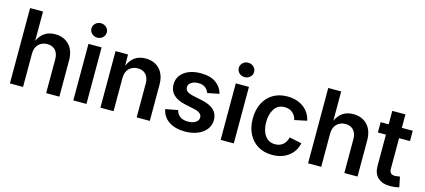

<svg xmlns="http://www.w3.org/2000/svg" viewBox="-59 -1271 3963 1791"><g transform="rotate(15 1922.5 -375.5)"><path d="M194.3 -319.8V0H67.4V-727.5H192.4V-444.8Q242.2 -552.7 357.9 -552.7Q442.4 -552.7 493.7 -499Q544.9 -445.3 544.9 -347.2V0H417.5V-327.6Q417.5 -382.3 389.2 -413.6Q360.8 -444.8 311 -444.8Q260.3 -444.8 227.3 -412.1Q194.3 -379.4 194.3 -319.8Z M679.7 0V-545.9H806.6V0ZM743.2 -623Q712.9 -623 691.2 -643.3Q669.4 -663.6 669.4 -692.9Q669.4 -721.7 691.2 -741.9Q712.9 -762.2 743.2 -762.2Q773.9 -762.2 795.7 -741.9Q817.4 -721.7 817.4 -692.9Q817.4 -663.6 795.7 -643.3Q773.9 -623 743.2 -623Z M1068.4 -319.8V0H941.4V-545.9H1061.5L1063 -437Q1111.8 -552.7 1231.9 -552.7Q1316.4 -552.7 1367.4 -499Q1418.5 -445.3 1418.5 -347.2V0H1291.5V-327.6Q1291.5 -382.3 1263.2 -413.6Q1234.9 -444.8 1185.1 -444.8Q1134.3 -444.8 1101.3 -412.1Q1068.4 -379.4 1068.4 -319.8Z M1759.8 11.2Q1665.5 11.2 1604.2 -29.1Q1543 -69.3 1528.8 -143.6L1647.5 -166Q1668.9 -85.9 1762.2 -85.9Q1809.1 -85.9 1836.7 -104.7Q1864.3 -123.5 1864.3 -151.4Q1864.3 -197.8 1790.5 -213.9L1697.3 -233.9Q1543.9 -267.1 1543.9 -386.7Q1543.9 -437.5 1571.8 -474.6Q1599.6 -511.7 1649.2 -532.2Q1698.7 -552.7 1764.2 -552.7Q1856.9 -552.7 1910.9 -514.2Q1964.8 -475.6 1981.4 -412.1L1868.2 -389.6Q1858.4 -418 1834 -438Q1809.6 -458 1765.6 -458Q1725.6 -458 1698.2 -440.2Q1670.9 -422.4 1670.9 -394.5Q1670.9 -370.6 1688.7 -355.2Q1706.5 -339.8 1748.5 -330.6L1841.3 -311Q1994.1 -278.3 1994.1 -163.6Q1994.1 -111.8 1964.4 -72.5Q1934.6 -33.2 1881.6 -11Q1828.6 11.2 1759.8 11.2Z M2102.5 0V-545.9H2229.5V0ZM2166 -623Q2135.7 -623 2114 -643.3Q2092.3 -663.6 2092.3 -692.9Q2092.3 -721.7 2114 -741.9Q2135.7 -762.2 2166 -762.2Q2196.8 -762.2 2218.5 -741.9Q2240.2 -721.7 2240.2 -692.9Q2240.2 -663.6 2218.5 -643.3Q2196.8 -623 2166 -623Z M2601.1 11.2Q2521.5 11.2 2462.9 -24.2Q2404.3 -59.6 2372.3 -122.8Q2340.3 -186 2340.3 -270Q2340.3 -355 2372.3 -418.7Q2404.3 -482.4 2462.9 -517.6Q2521.5 -552.7 2601.1 -552.7Q2692.4 -552.7 2755.6 -507.1Q2818.8 -461.4 2836.4 -381.3L2717.8 -356.4Q2707.5 -398.9 2677.7 -424.3Q2647.9 -449.7 2602.1 -449.7Q2535.6 -449.7 2502.7 -398.4Q2469.7 -347.2 2469.7 -270.5Q2469.7 -220.2 2484.4 -179.7Q2499 -139.2 2528.3 -115.5Q2557.6 -91.8 2602.1 -91.8Q2648.9 -91.8 2679 -118.4Q2709 -145 2719.2 -189L2837.9 -164.1Q2820.3 -82.5 2756.8 -35.6Q2693.4 11.2 2601.1 11.2Z M3073.7 -319.8V0H2946.8V-727.5H3071.8V-444.8Q3121.6 -552.7 3237.3 -552.7Q3321.8 -552.7 3373 -499Q3424.3 -445.3 3424.3 -347.2V0H3296.9V-327.6Q3296.9 -382.3 3268.6 -413.6Q3240.2 -444.8 3190.4 -444.8Q3139.6 -444.8 3106.7 -412.1Q3073.7 -379.4 3073.7 -319.8Z M3811.5 -545.9V-446.3H3706.1V-153.8Q3706.1 -124 3718.5 -110.1Q3731 -96.2 3760.3 -96.2Q3769 -96.2 3783.2 -98.4Q3797.4 -100.6 3806.6 -102.5L3826.7 -4.4Q3805.7 2 3783.7 4.6Q3761.7 7.3 3741.7 7.3Q3663.1 7.3 3621.1 -31.7Q3579.1 -70.8 3579.1 -143.1V-446.3H3501.5V-545.9H3579.1V-675.8H3706.1V-545.9Z"/></g></svg>

Font: Inter-SemiBold
Style: Regular
Weight: 600
Designer: Rasmus Andersson
Foundry: rsms
Version: Version 4.000;git-a52131595